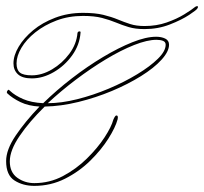

<svg xmlns="http://www.w3.org/2000/svg" viewBox="-20 -598 667 627"><path d="M623 -578Q629 -578 625 -571Q623 -566 598 -549.5Q573 -533 534.5 -518Q496 -503 452 -503Q422 -503 400.5 -509.5Q379 -516 358.5 -524.5Q338 -533 313 -539.5Q288 -546 251 -546Q204 -546 164.5 -531Q125 -516 95.5 -492.5Q66 -469 50 -442Q34 -415 34 -391Q34 -370 45 -361Q56 -352 84 -352Q117 -352 150 -371.5Q183 -391 206.5 -422.5Q230 -454 233 -490Q234 -495 239 -495.5Q244 -496 243 -491Q240 -451 215.5 -417Q191 -383 155.5 -362.5Q120 -342 84 -342Q53 -342 38.5 -355.5Q24 -369 24 -391Q24 -417 41 -445.5Q58 -474 88 -499Q118 -524 160 -540Q202 -556 251 -556Q291 -556 317.5 -549.5Q344 -543 364.5 -534.5Q385 -526 405 -519.5Q425 -513 452 -513Q491 -513 524 -524.5Q557 -536 581.5 -551Q606 -566 618 -576Q622 -578 623 -578ZM490 -478Q507 -478 519.5 -472Q532 -466 532 -452Q532 -430 507.5 -403Q483 -376 440.5 -349.5Q398 -323 345.5 -301Q293 -279 236 -265Q179 -251 126 -250Q76 -201 44 -154Q12 -107 12 -71Q12 -35 36.5 -17.5Q61 0 92 0Q142 0 185.5 -23Q229 -46 264 -80.5Q299 -115 321.5 -149.5Q344 -184 350 -207Q356 -221 360 -221Q367 -221 364 -208Q357 -182 334 -145.5Q311 -109 275 -73.5Q239 -38 192.5 -14.5Q146 9 92 9Q55 9 27.5 -8.5Q0 -26 0 -72Q0 -109 31 -155Q62 -201 109 -250Q73 -252 47 -264.5Q21 -277 4 -293Q1 -296 3.5 -300.5Q6 -305 8 -305Q9 -305 13 -301Q29 -286 55.5 -274.5Q82 -263 121 -261Q164 -303 214.5 -342Q265 -381 316 -411.5Q367 -442 412 -460Q457 -478 490 -478ZM136 -261Q180 -261 232 -274Q284 -287 335 -308.5Q386 -330 428 -355.5Q470 -381 495.5 -406Q521 -431 521 -452Q521 -461 512.5 -464.5Q504 -468 491 -468Q461 -468 418 -451Q375 -434 326 -404.5Q277 -375 228 -338Q179 -301 136 -261Z"/></svg>

Font: Kapakana Light
Style: Regular
Weight: 300
Designer: Kyosuke Nagai
Version: Version 1.000